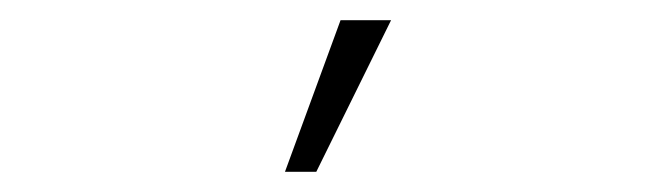

<svg xmlns="http://www.w3.org/2000/svg" viewBox="-20 -753 640 190"><path d="M367 -733 293 -583H262L317 -733Z"/></svg>

Font: Kreadon
Style: Regular
Weight: 400
Designer: kohakuno
Foundry: StudioGnu
Version: Version 1.000;Glyphs 3.1.2 (3151)